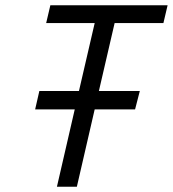

<svg xmlns="http://www.w3.org/2000/svg" viewBox="-20 -712 659 732"><path d="M156 -624 172 -692H619L603 -624H417L357 -365H513L495 -295H341L273 0H197L265 -295H114L130 -365H281L341 -624Z"/></svg>

Font: TitilliumWebItalic
Style: Italic
Weight: 400
Italic angle: -13°
Version: Version 1.001;PS 57.000;hotconv 1.0.70;makeotf.lib2.5.55311